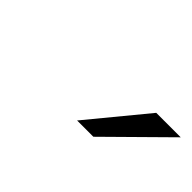

<svg xmlns="http://www.w3.org/2000/svg" viewBox="-17 -898 488 488"><g transform="rotate(45 227.0 -654.0)"><path d="M237 -576 365.5 -732H453.5L295.5 -576Z"/></g></svg>

Font: Overpass Light
Style: Italic
Weight: 300
Italic angle: -10°
Designer: Delve Withrington, Dave Bailey, Thomas Jockin
Foundry: Delve Fonts LLC
Version: Version 4.000; ttfautohint (v1.8.3)